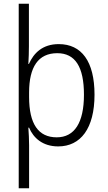

<svg xmlns="http://www.w3.org/2000/svg" viewBox="-20 -873 582 1036"><path d="M490 -362C490 -542 420 -635 297 -635C210 -635 162 -587 136 -528H133C135 -556 136 -597 136 -624V-853H81V143H137V-90C137 -119 135 -158 133 -184H137C160 -129 210 -83 294 -83C415 -83 490 -180 490 -362ZM433 -362C433 -211 382 -132 286 -132C187 -132 137 -204 137 -350V-374C137 -511 186 -586 289 -586C386 -586 433 -512 433 -362Z"/></svg>

Font: Noto Sans Kannada UI SemiCondensed Light
Style: Regular
Weight: 300
Width: 4
Designer: Jelle Bosma - Monotype Design Team
Foundry: Monotype Imaging Inc.
Version: Version 2.005